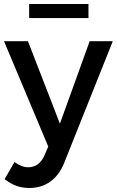

<svg xmlns="http://www.w3.org/2000/svg" viewBox="-25 -736 581 955"><path d="M294 75Q269 136 225 167.5Q181 199 121 199Q85 199 55.5 188Q26 177 -2 155L47 70Q83 96 116 96Q142 96 163 81Q184 66 197 35L215 -7L-5 -531H114L273 -121L421 -531H536ZM120 -716H415V-646H120Z"/></svg>

Font: Alexandria
Style: Regular
Weight: 400
Designer: Mohamed Gaber
Foundry: Kief Type Foundry
Version: Version 5.100